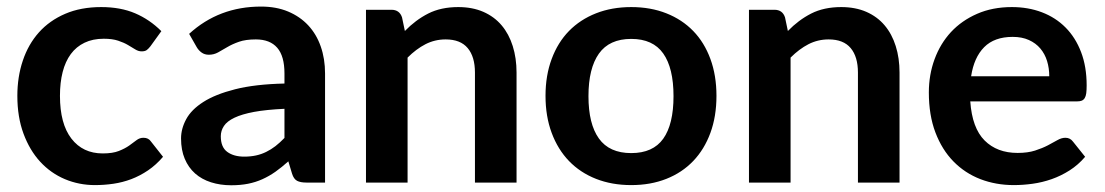

<svg xmlns="http://www.w3.org/2000/svg" viewBox="-20 -542 3280 570"><path d="M426.5 -404.5Q421 -397.5 415.8 -393.5Q410.5 -389.5 400.5 -389.5Q391 -389.5 381.8 -395.2Q372.5 -401 360.2 -408.2Q348 -415.5 330.8 -421.2Q313.5 -427 288 -427Q255.5 -427 231 -415.2Q206.5 -403.5 190.2 -381.5Q174 -359.5 166 -328.2Q158 -297 158 -257.5Q158 -174.5 192 -130.5Q226 -86.5 285 -86.5Q314.5 -86.5 332.8 -93.8Q351 -101 363.5 -109.8Q376 -118.5 385.2 -125.8Q394.5 -133 406 -133Q421 -133 428.5 -121.5L464 -76.5Q443.5 -52.5 419.5 -36.2Q395.5 -20 369.8 -10.2Q344 -0.5 316.8 3.5Q289.5 7.5 262 7.5Q214.5 7.5 172.5 -10.2Q130.5 -28 99.2 -62Q68 -96 49.8 -145.2Q31.5 -194.5 31.5 -257.5Q31.5 -314 47.8 -362.2Q64 -410.5 95.5 -445.8Q127 -481 173.5 -501Q220 -521 280.5 -521Q338 -521 381.2 -502.5Q424.5 -484 459 -449.5Z M945 0H889.5Q872 0 862 -5.2Q852 -10.5 847 -26.5L836 -63Q816.5 -45.5 797.8 -32.2Q779 -19 759 -10Q739 -1 716.5 3.5Q694 8 666.5 8Q634 8 606.5 -0.8Q579 -9.5 559.2 -27Q539.5 -44.5 528.5 -70.5Q517.5 -96.5 517.5 -131Q517.5 -160 532.8 -188.2Q548 -216.5 583.5 -239.2Q619 -262 678 -277Q737 -292 824.5 -294V-324Q824.5 -375.5 803 -400.2Q781.5 -425 739.5 -425Q709.5 -425 689.5 -418Q669.5 -411 654.8 -402.2Q640 -393.5 627.5 -386.5Q615 -379.5 600 -379.5Q587.5 -379.5 578.5 -386Q569.5 -392.5 564 -402L541.5 -441.5Q630 -522.5 755 -522.5Q800 -522.5 835.2 -507.8Q870.5 -493 895 -466.8Q919.5 -440.5 932.2 -404Q945 -367.5 945 -324ZM705 -77Q724 -77 740 -80.5Q756 -84 770.2 -91Q784.5 -98 797.8 -108.2Q811 -118.5 824.5 -132.5V-219Q770.5 -216.5 734.2 -209.8Q698 -203 676 -192.5Q654 -182 644.8 -168Q635.5 -154 635.5 -137.5Q635.5 -105 654.8 -91Q674 -77 705 -77Z M1066.5 0V-513H1142Q1166 -513 1173.5 -490.5L1182 -450Q1213.5 -482.5 1251.2 -501.8Q1289 -521 1340.5 -521Q1382.5 -521 1415 -506.8Q1447.5 -492.5 1469.2 -466.8Q1491 -441 1502.2 -405.2Q1513.5 -369.5 1513.5 -326.5V0H1390V-326.5Q1390 -373.5 1368.5 -399.2Q1347 -425 1303 -425Q1271 -425 1243.2 -410.8Q1215.5 -396.5 1190 -371V0Z M1854 -521Q1911.5 -521 1958.2 -502.5Q2005 -484 2038 -450Q2071 -416 2089 -367Q2107 -318 2107 -257.5Q2107 -196.5 2089 -147.5Q2071 -98.5 2038 -64Q2005 -29.5 1958.2 -11Q1911.5 7.5 1854 7.5Q1796.5 7.5 1749.5 -11Q1702.5 -29.5 1669.2 -64Q1636 -98.5 1617.8 -147.5Q1599.5 -196.5 1599.5 -257.5Q1599.5 -318 1617.8 -367Q1636 -416 1669.2 -450Q1702.5 -484 1749.5 -502.5Q1796.5 -521 1854 -521ZM1854 -87.5Q1918.5 -87.5 1949 -130.2Q1979.5 -173 1979.5 -256.5Q1979.5 -340 1949 -383.2Q1918.5 -426.5 1854 -426.5Q1789 -426.5 1758 -382.8Q1727 -339 1727 -256.5Q1727 -174 1758 -130.8Q1789 -87.5 1854 -87.5Z M2203.5 0V-513H2279Q2303 -513 2310.5 -490.5L2319 -450Q2350.5 -482.5 2388.2 -501.8Q2426 -521 2477.5 -521Q2519.5 -521 2552 -506.8Q2584.5 -492.5 2606.2 -466.8Q2628 -441 2639.2 -405.2Q2650.5 -369.5 2650.5 -326.5V0H2527V-326.5Q2527 -373.5 2505.5 -399.2Q2484 -425 2440 -425Q2408 -425 2380.2 -410.8Q2352.5 -396.5 2327 -371V0Z M2984 -521Q3032.5 -521 3073.2 -505.5Q3114 -490 3143.5 -460.2Q3173 -430.5 3189.5 -387.2Q3206 -344 3206 -288.5Q3206 -274.5 3204.8 -265.2Q3203.5 -256 3200.2 -250.8Q3197 -245.5 3191.5 -243.2Q3186 -241 3177.5 -241H2860.5Q2866 -162 2903 -125Q2940 -88 3001 -88Q3031 -88 3052.8 -95Q3074.5 -102 3090.8 -110.5Q3107 -119 3119.2 -126Q3131.5 -133 3143 -133Q3157 -133 3165.5 -121.5L3201.5 -76.5Q3181 -52.5 3155.5 -36.2Q3130 -20 3102.2 -10.2Q3074.5 -0.5 3045.8 3.5Q3017 7.5 2990 7.5Q2936.5 7.5 2890.5 -10.2Q2844.5 -28 2810.5 -62.8Q2776.5 -97.5 2757 -148.8Q2737.5 -200 2737.5 -267.5Q2737.5 -320 2754.5 -366.2Q2771.5 -412.5 2803.2 -446.8Q2835 -481 2880.8 -501Q2926.5 -521 2984 -521ZM2986.5 -432.5Q2932 -432.5 2901.8 -402Q2871.5 -371.5 2863 -315.5H3095Q3095 -339.5 3088.5 -360.8Q3082 -382 3068.5 -398Q3055 -414 3034.5 -423.2Q3014 -432.5 2986.5 -432.5Z"/></svg>

Font: Lato TR
Style: Bold
Weight: 700
Designer: Lukasz Dziedzic
Foundry: tyPoland Lukasz Dziedzic
Version: Version 1.104 2013